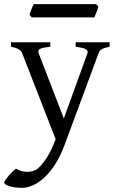

<svg xmlns="http://www.w3.org/2000/svg" viewBox="-43 -657 556 921"><path d="M482.9 -433.1Q468.3 -429.7 459 -426.8Q449.7 -423.8 443.8 -420.2Q438 -416.5 434.8 -411.9Q431.6 -407.2 429.2 -399.9L266.1 40Q245.6 94.2 220.5 132.8Q195.3 171.4 168.2 196Q141.1 220.7 113.8 232.4Q86.4 244.1 62 244.1Q43.5 244.1 27.8 241.7Q12.2 239.3 1 235.6Q-10.3 231.9 -16.6 227.3Q-22.9 222.7 -22.9 218.3Q-22.9 215.3 -17.1 206.5Q-11.2 197.8 -2.4 187.3Q6.3 176.8 16.4 167Q26.4 157.2 34.2 152.3Q57.6 166 80.8 167Q104 168 122.1 161.1Q130.9 158.2 142.6 147.5Q154.3 136.7 166.3 121.1Q178.2 105.5 189.7 85.7Q201.2 65.9 210 44.9L224.1 11.2L64 -399.9Q59.6 -413.6 46.9 -420.7Q34.2 -427.7 9.8 -433.1V-454.1H198.2V-433.1Q179.2 -430.7 167.2 -428.2Q155.3 -425.8 148.7 -422.1Q142.1 -418.5 141.1 -413.1Q140.1 -407.7 143.1 -399.9L263.2 -88.9L376 -399.9Q378.4 -407.2 376.7 -412.4Q375 -417.5 368.4 -421.1Q361.8 -424.8 349.9 -427.5Q337.9 -430.2 319.8 -433.1V-454.1H482.9ZM428.7 -625.5Q427.7 -620.1 425.3 -613Q422.9 -606 419.9 -598.9Q417 -591.8 414.3 -585Q411.6 -578.1 409.7 -573.7H109.4L98.6 -585.9Q99.6 -591.3 102.1 -598.1Q104.5 -605 107.4 -612.1Q110.4 -619.1 113.3 -625.7Q116.2 -632.3 118.7 -637.2H418Z"/></svg>

Font: Gentium Plus Phon
Style: Regular
Weight: 400
Designer: J. Victor Gaultney, Annie Olsen, Iska Routamaa, Becca Hirsbrunner
Foundry: SIL International
Version: Version 5.000